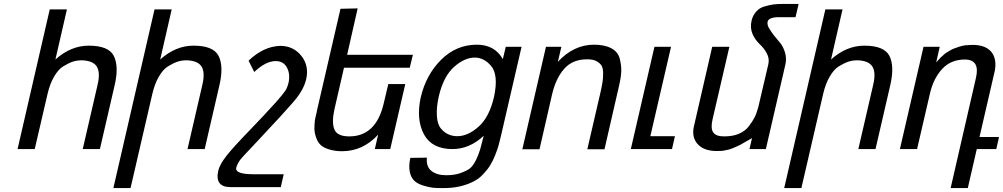

<svg xmlns="http://www.w3.org/2000/svg" viewBox="-20 -764 5140 984"><path d="M400 -455Q374 -455 353 -448Q332 -441 304 -424Q279 -409 257 -371Q236 -335 224 -284L158 0H70L235 -716H323L264 -459Q343 -530 435 -530Q536 -530 563 -478Q590 -425 568 -329L492 0H404L480 -329Q495 -392 476 -423Q457 -453 400 -455Z M937 -455Q911 -455 890 -448Q869 -441 841 -424Q816 -409 794 -371Q773 -335 761 -284L649 200H561L772 -716H860L801 -459Q880 -530 972 -530Q1073 -530 1100 -478Q1127 -425 1105 -329L1029 0H941L1017 -329Q1032 -392 1013 -423Q994 -453 937 -455Z M1459 -341Q1468 -384 1451 -417Q1433 -451 1393 -451Q1342 -451 1283 -395L1254 -453Q1330 -526 1416 -529Q1484 -529 1525 -477Q1565 -426 1549 -357Q1535 -298 1477 -234Q1410 -158 1362 -108Q1344 -89 1317 -59.5Q1290 -30 1281 -21Q1277 -17 1232 31Q1210 54 1202 69Q1192 87 1190 98Q1187 129 1279 129H1434L1419 195H1162Q1079 195 1099 109Q1107 78 1141 34Q1175 -9 1263 -100Q1327 -166 1395 -241Q1435 -287 1443 -300Q1453 -316 1459 -341Z M1770 -65Q1908 -65 1947 -236L1970 -333H2057L1980 0H1901L1918 -74Q1840 11 1733 11Q1700 11 1671 3Q1643 -5 1628 -17Q1613 -29 1604 -49Q1597 -65 1593 -85Q1590 -100 1592 -126Q1593 -148 1597 -164Q1598 -167 1599.5 -173.5Q1601 -180 1602.5 -186.5Q1604 -193 1605 -200L1725 -719L1813 -721L1759 -483H2096L2080 -417H1743L1694 -204Q1679 -136 1694 -100Q1709 -65 1770 -65Z M2414 -469Q2361 -469 2307 -421Q2253 -373 2229 -271Q2216 -214 2219 -169Q2222 -126 2240 -105Q2258 -84 2279 -75Q2300 -66 2323 -66Q2378 -66 2433 -115Q2488 -164 2512 -268Q2524 -325 2520 -364Q2516 -404 2497 -426Q2478 -448 2458 -458Q2436 -469 2414 -469ZM2136 -264Q2163 -380 2240 -457Q2318 -535 2424 -535Q2515 -535 2557 -461L2572 -524H2653L2548 -70Q2539 -31 2535 -18Q2531 -3 2517 33Q2506 61 2491 85Q2478 106 2455 130Q2434 153 2405 167Q2373 183 2338 191Q2299 200 2252 200Q2213 200 2197 198Q2175 195 2146 186Q2118 177 2102 161Q2086 145 2080 116Q2074 86 2083 45L2168 44Q2163 89 2190 111Q2218 134 2266 134Q2308 134 2337 124Q2371 112 2387 100Q2404 87 2420 55Q2431 33 2441 1Q2448 -23 2459 -68Q2386 0 2299 0Q2194 0 2153 -75Q2112 -151 2136 -264Z M2989 -460Q2916 -460 2874 -414Q2830 -366 2810 -283L2745 1H2657L2778 -524H2857L2839 -447Q2920 -535 3025 -535Q3079 -535 3114 -516Q3147 -498 3156 -464Q3165 -429 3164 -399Q3163 -369 3153 -326L3078 1H2990L3058 -293Q3063 -314 3068 -344Q3071 -362 3071 -387Q3071 -413 3064 -426Q3057 -439 3038 -450Q3021 -460 2989 -460Z M3419 -524 3313 -66H3439L3424 0H3213L3334 -524Z M3918 -436Q3924 -465 3909 -492Q3895 -518 3873 -538Q3850 -560 3837 -589Q3823 -622 3832 -659Q3838 -685 3855 -704Q3872 -723 3895 -730Q3921 -738 3942 -741Q3964 -744 3996 -744H4073L4057 -676H3973Q3920 -676 3914 -653Q3911 -637 3921 -620Q3935 -597 3947 -582Q3969 -556 3980 -542Q3996 -521 4004 -492Q4012 -461 4005 -433L3905 0H3821L3834 -56Q3832 -55 3827.5 -52.5Q3823 -50 3815.5 -45.5Q3808 -41 3802 -38Q3796 -35 3789 -30.5Q3782 -26 3778 -24Q3774 -22 3772 -21Q3762 -17 3746 -9Q3733 -3 3717 2Q3708 4 3689 8Q3678 10 3654 10Q3588 10 3556 -25Q3524 -60 3536 -115L3630 -524H3718L3632 -153Q3621 -107 3635 -86Q3649 -65 3690 -65Q3736 -65 3766 -78Q3799 -92 3817 -116Q3837 -142 3847 -162Q3857 -181 3866 -214Z M4375 -455Q4349 -455 4328 -448Q4307 -441 4279 -424Q4254 -409 4232 -371Q4211 -335 4199 -284L4087 200H3999L4210 -716H4298L4239 -459Q4318 -530 4410 -530Q4511 -530 4538 -478Q4565 -425 4543 -329L4467 0H4379L4455 -329Q4470 -392 4451 -423Q4432 -453 4375 -455Z M4778 -444 4786 -453Q4791 -459 4797 -465Q4797 -466 4802 -470.5Q4807 -475 4811 -478Q4822 -489 4827 -492L4847 -504Q4859 -512 4871 -516Q4887 -522 4897 -525Q4917 -531 4928 -532Q4950 -534 4963 -534Q5029 -534 5059 -500Q5089 -465 5079 -404L5000 -62H5100L5086 0H4986L4940 200H4852L4982 -366Q5003 -458 4926 -459Q4854 -459 4810 -412Q4765 -364 4747 -289L4680 0H4592L4713 -524H4796Z"/></svg>

Font: Miedinger
Style: Italic
Weight: 400
Italic angle: -13°
Version: Version 001.000